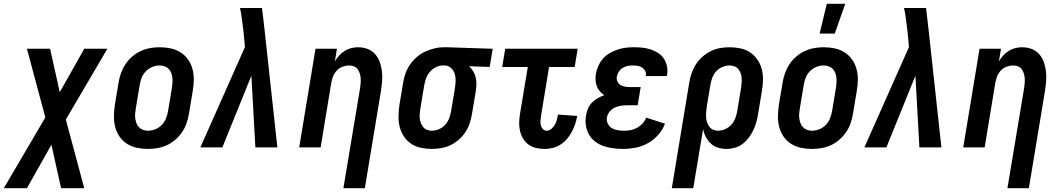

<svg xmlns="http://www.w3.org/2000/svg" viewBox="-74 -777 5594 1012"><path d="M370 215H248L197 -14L68 215H-54L165 -158L68 -520H190L241 -291L370 -520H492L273 -147Z M706 8Q676 8 647.5 2Q619 -4 595.5 -19Q572 -34 556.5 -56.5Q541 -79 533.5 -106.5Q526 -134 526.5 -163.5Q527 -193 531 -222L551 -342Q555 -367 564 -392Q573 -417 587.5 -439Q602 -461 623 -479Q644 -497 668 -508Q692 -519 717 -523.5Q742 -528 767 -528Q797 -528 825.5 -522Q854 -516 877.5 -501Q901 -486 917 -463.5Q933 -441 940.5 -413.5Q948 -386 947.5 -356.5Q947 -327 942 -298L922 -178Q918 -153 909.5 -128Q901 -103 886 -81Q871 -59 850.5 -41Q830 -23 806 -12Q782 -1 756.5 3.5Q731 8 706 8ZM706 -88Q725 -88 745 -96Q765 -104 779.5 -119.5Q794 -135 801.5 -154.5Q809 -174 812 -193L832 -313Q834 -327 835 -340.5Q836 -354 834.5 -367.5Q833 -381 828.5 -393Q824 -405 815 -414Q806 -423 793.5 -427.5Q781 -432 767 -432Q748 -432 728.5 -424Q709 -416 694 -400.5Q679 -385 672 -365.5Q665 -346 662 -327L642 -207Q640 -193 638.5 -179.5Q637 -166 639 -152.5Q641 -139 645.5 -127Q650 -115 659 -106Q668 -97 680 -92.5Q692 -88 706 -88Z M982 0 1217 -529 1210 -605Q1206 -638 1202 -670.5Q1198 -703 1191 -735H1307L1312 -693L1321 -615L1388 0H1272L1251 -378L1098 0Z M1736 215 1824 -313Q1826 -326 1827 -339.5Q1828 -353 1827 -366Q1826 -379 1822 -391Q1818 -403 1811 -412.5Q1804 -422 1792 -427Q1780 -432 1767 -432Q1749 -432 1731.5 -425.5Q1714 -419 1701 -405Q1688 -391 1681.5 -374Q1675 -357 1672 -340L1616 0H1503L1589 -520H1702L1691 -453Q1700 -469 1713 -483.5Q1726 -498 1742.5 -508.5Q1759 -519 1777.5 -523.5Q1796 -528 1813 -528Q1840 -528 1863.5 -519Q1887 -510 1903 -492Q1919 -474 1927.5 -450.5Q1936 -427 1939 -401.5Q1942 -376 1940 -350Q1938 -324 1934 -298L1849 215Z M2202 8Q2173 8 2144.5 2Q2116 -4 2093.5 -19Q2071 -34 2055.5 -57Q2040 -80 2033 -107Q2026 -134 2026.5 -163.5Q2027 -193 2031 -222L2051 -342Q2055 -367 2063.5 -391Q2072 -415 2087.5 -437Q2103 -459 2123 -476.5Q2143 -494 2167 -505Q2191 -516 2216 -522Q2241 -528 2265 -528H2281L2523 -520L2507 -424L2398 -428Q2411 -416 2420 -401.5Q2429 -387 2433 -370Q2437 -353 2437 -334.5Q2437 -316 2434 -298L2414 -178Q2410 -153 2402 -128.5Q2394 -104 2380 -82Q2366 -60 2345.5 -42Q2325 -24 2301.5 -12.5Q2278 -1 2252.5 3.5Q2227 8 2202 8ZM2202 -88Q2221 -88 2240.5 -96.5Q2260 -105 2273.5 -120.5Q2287 -136 2294 -155Q2301 -174 2304 -193L2324 -313Q2327 -333 2327.5 -352Q2328 -371 2322.5 -388.5Q2317 -406 2303.5 -418.5Q2290 -431 2271 -432H2259Q2241 -432 2222.5 -422.5Q2204 -413 2191 -397.5Q2178 -382 2171.5 -363.5Q2165 -345 2162 -327L2142 -207Q2140 -193 2138.5 -179.5Q2137 -166 2138.5 -153Q2140 -140 2144.5 -128Q2149 -116 2157 -106.5Q2165 -97 2177 -92.5Q2189 -88 2202 -88Z M2798 8Q2774 8 2752 3Q2730 -2 2712.5 -14.5Q2695 -27 2683.5 -46Q2672 -65 2667 -86.5Q2662 -108 2662.5 -131.5Q2663 -155 2667 -178L2708 -424H2573L2589 -520H2971L2955 -424H2820L2777 -162Q2775 -150 2774.5 -138Q2774 -126 2777 -115Q2780 -104 2788 -96Q2796 -88 2808 -88Q2821 -88 2832.5 -98Q2844 -108 2851 -120.5Q2858 -133 2861.5 -146.5Q2865 -160 2867 -173L2968 -166Q2965 -145 2958 -124Q2951 -103 2940.5 -83Q2930 -63 2915 -45.5Q2900 -28 2881 -15.5Q2862 -3 2840.5 2.5Q2819 8 2798 8Z M3210 8Q3183 8 3157 4.5Q3131 1 3106.5 -7.5Q3082 -16 3062 -31.5Q3042 -47 3030 -68.5Q3018 -90 3014 -116.5Q3010 -143 3015 -169Q3018 -187 3025 -204.5Q3032 -222 3046 -236Q3060 -250 3076.5 -259.5Q3093 -269 3111 -275Q3098 -284 3087.5 -296Q3077 -308 3071.5 -323Q3066 -338 3065 -355Q3064 -372 3067 -389Q3071 -410 3080.5 -431Q3090 -452 3105 -469Q3120 -486 3140.5 -497.5Q3161 -509 3182 -516Q3203 -523 3224.5 -525.5Q3246 -528 3268 -528Q3291 -528 3313.5 -525.5Q3336 -523 3357 -516Q3378 -509 3396 -497Q3414 -485 3425.5 -467.5Q3437 -450 3441.5 -428Q3446 -406 3442 -383L3441 -376H3330V-378Q3333 -392 3326.5 -403.5Q3320 -415 3310 -421.5Q3300 -428 3286.5 -430Q3273 -432 3260 -432Q3246 -432 3232.5 -429Q3219 -426 3207 -418.5Q3195 -411 3187.5 -399Q3180 -387 3177 -373Q3175 -360 3180 -348Q3185 -336 3195.5 -329.5Q3206 -323 3219 -320.5Q3232 -318 3246 -318H3303L3287 -222H3230Q3214 -222 3197.5 -219.5Q3181 -217 3165.5 -209.5Q3150 -202 3138.5 -187.5Q3127 -173 3125 -157Q3122 -140 3130 -124.5Q3138 -109 3152 -101Q3166 -93 3183 -90.5Q3200 -88 3218 -88Q3235 -88 3252 -91.5Q3269 -95 3285 -104Q3301 -113 3313.5 -127Q3326 -141 3332 -157L3431 -125Q3419 -93 3395 -66Q3371 -39 3340.5 -22Q3310 -5 3276 1.5Q3242 8 3210 8Z M3467 215 3559 -342Q3563 -367 3571.5 -391.5Q3580 -416 3594 -438Q3608 -460 3628.5 -478Q3649 -496 3672.5 -507.5Q3696 -519 3721 -523.5Q3746 -528 3771 -528Q3800 -528 3828.5 -522Q3857 -516 3879.5 -501Q3902 -486 3918 -463Q3934 -440 3941 -413Q3948 -386 3947.5 -356.5Q3947 -327 3942 -298L3922 -178Q3919 -156 3913 -134.5Q3907 -113 3897.5 -92.5Q3888 -72 3874 -53Q3860 -34 3841.5 -19.5Q3823 -5 3800.5 1.5Q3778 8 3757 8Q3733 8 3711 1.5Q3689 -5 3673 -20Q3657 -35 3646.5 -55Q3636 -75 3632 -97L3580 215ZM3710 -88Q3729 -88 3748.5 -96.5Q3768 -105 3781.5 -120.5Q3795 -136 3802 -155Q3809 -174 3812 -193L3832 -313Q3834 -327 3835 -340.5Q3836 -354 3835 -367Q3834 -380 3829.5 -392Q3825 -404 3817 -413.5Q3809 -423 3796.5 -427.5Q3784 -432 3771 -432Q3752 -432 3732.5 -423.5Q3713 -415 3699.5 -399.5Q3686 -384 3679.5 -365Q3673 -346 3670 -327L3652 -220Q3650 -205 3648.5 -190.5Q3647 -176 3647.5 -162Q3648 -148 3652 -135Q3656 -122 3663.5 -111Q3671 -100 3683.5 -94Q3696 -88 3710 -88Z M4206 8Q4176 8 4147.5 2Q4119 -4 4095.5 -19Q4072 -34 4056.5 -56.5Q4041 -79 4033.5 -106.5Q4026 -134 4026.5 -163.5Q4027 -193 4031 -222L4051 -342Q4055 -367 4064 -392Q4073 -417 4087.5 -439Q4102 -461 4123 -479Q4144 -497 4168 -508Q4192 -519 4217 -523.5Q4242 -528 4267 -528Q4297 -528 4325.5 -522Q4354 -516 4377.5 -501Q4401 -486 4417 -463.5Q4433 -441 4440.5 -413.5Q4448 -386 4447.5 -356.5Q4447 -327 4442 -298L4422 -178Q4418 -153 4409.5 -128Q4401 -103 4386 -81Q4371 -59 4350.5 -41Q4330 -23 4306 -12Q4282 -1 4256.5 3.5Q4231 8 4206 8ZM4206 -88Q4225 -88 4245 -96Q4265 -104 4279.5 -119.5Q4294 -135 4301.5 -154.5Q4309 -174 4312 -193L4332 -313Q4334 -327 4335 -340.5Q4336 -354 4334.5 -367.5Q4333 -381 4328.5 -393Q4324 -405 4315 -414Q4306 -423 4293.5 -427.5Q4281 -432 4267 -432Q4248 -432 4228.5 -424Q4209 -416 4194 -400.5Q4179 -385 4172 -365.5Q4165 -346 4162 -327L4142 -207Q4140 -193 4138.5 -179.5Q4137 -166 4139 -152.5Q4141 -139 4145.5 -127Q4150 -115 4159 -106Q4168 -97 4180 -92.5Q4192 -88 4206 -88ZM4246 -600 4284 -757H4381L4326 -600Z M4482 0 4717 -529 4710 -605Q4706 -638 4702 -670.5Q4698 -703 4691 -735H4807L4812 -693L4821 -615L4888 0H4772L4751 -378L4598 0Z M5236 215 5324 -313Q5326 -326 5327 -339.5Q5328 -353 5327 -366Q5326 -379 5322 -391Q5318 -403 5311 -412.5Q5304 -422 5292 -427Q5280 -432 5267 -432Q5249 -432 5231.5 -425.5Q5214 -419 5201 -405Q5188 -391 5181.5 -374Q5175 -357 5172 -340L5116 0H5003L5089 -520H5202L5191 -453Q5200 -469 5213 -483.5Q5226 -498 5242.5 -508.5Q5259 -519 5277.5 -523.5Q5296 -528 5313 -528Q5340 -528 5363.5 -519Q5387 -510 5403 -492Q5419 -474 5427.5 -450.5Q5436 -427 5439 -401.5Q5442 -376 5440 -350Q5438 -324 5434 -298L5349 215Z"/></svg>

Font: Iosevka Custom
Style: Bold Italic
Weight: 700
Italic angle: -9°
Designer: Belleve Invis
Foundry: Belleve Invis
Version: Version 30.3.1; ttfautohint (v1.8.3)